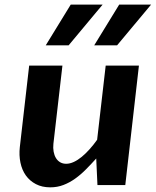

<svg xmlns="http://www.w3.org/2000/svg" viewBox="-20 -802 675 832"><path d="M522.9 0H402.3L397 -115.2Q375 -90.8 352.5 -68.1Q330.1 -45.4 305.9 -28.1Q281.7 -10.7 255.1 -0.5Q228.5 9.8 197.8 9.8Q162.1 9.8 135.5 -4.2Q108.9 -18.1 92 -41.7Q75.2 -65.4 68.6 -97.2Q62 -128.9 65.9 -164.6L106.4 -517.6H250.5L211.4 -178.7Q209.5 -160.6 212.4 -144.8Q215.3 -128.9 222.4 -117.2Q229.5 -105.5 240.7 -98.9Q252 -92.3 266.6 -92.3Q282.7 -92.3 300 -100.3Q317.4 -108.4 334.5 -122.6Q351.6 -136.7 368.4 -155.5Q385.3 -174.3 400.9 -196.3L438 -517.6H582ZM388.2 -605.5 496.6 -782.2H634.8L487.3 -605.5ZM178.2 -605.5 286.6 -782.2H424.8L277.3 -605.5Z"/></svg>

Font: Proza Libre
Style: SemiBold Italic
Weight: 600
Designer: Jasper de Waard
Foundry: Jasper de Waard
Version: Version 1.000; ttfautohint (v1.4.1.8-43bc)